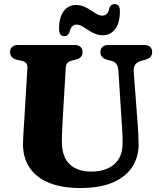

<svg xmlns="http://www.w3.org/2000/svg" viewBox="-20 -926 803 964"><path d="M591.5 -304.5 574.5 -570.5Q573 -593 564.5 -604.8Q556 -616.5 538 -621L519.5 -625.5Q501.5 -630.5 492.8 -639.8Q484 -649 484 -665Q484 -680.5 494.2 -690.2Q504.5 -700 523 -700H705Q724 -700 734 -690.2Q744 -680.5 744 -665Q744 -649 735 -640Q726 -631 708.5 -626L690.5 -621Q667.5 -614.5 658.5 -601Q649.5 -587.5 651.5 -564.5L671 -306Q673 -280 674.2 -255Q675.5 -230 676 -203.5Q676.5 -139.5 645 -89.5Q613.5 -39.5 548.8 -10.8Q484 18 384 18Q289 18 224.8 -8.8Q160.5 -35.5 127.8 -85.2Q95 -135 95.5 -204.5Q95.5 -216.5 96.5 -235.8Q97.5 -255 99 -278Q100.5 -301 102 -325L117.5 -583.5Q118.5 -600 111.8 -608.5Q105 -617 87 -621L66 -625.5Q30.5 -634 30.5 -665Q30.5 -680.5 40.5 -690.2Q50.5 -700 69.5 -700H355.5Q374.5 -700 384.5 -690.2Q394.5 -680.5 394.5 -665Q394.5 -649 385.8 -639.8Q377 -630.5 359 -626L337.5 -621Q324 -617.5 317.5 -609Q311 -600.5 310 -584.5L294.5 -321Q292.5 -290 291.8 -264.2Q291 -238.5 290.5 -219.5Q290 -139 329.2 -101.8Q368.5 -64.5 438.5 -64.5Q488.5 -64.5 524 -81.8Q559.5 -99 577.8 -131Q596 -163 595.5 -207.5Q595.5 -242 594.2 -263.5Q593 -285 591.5 -304.5ZM496.5 -749Q475 -749 456.2 -757Q437.5 -765 421.8 -775.8Q406 -786.5 392 -794.5Q378 -802.5 364.5 -802.5Q337 -802.5 328.5 -763.5Q322 -744.5 302.5 -744.5Q276.5 -744.5 276.5 -780.5Q276.5 -839.5 300 -870.2Q323.5 -901 361.5 -901Q383.5 -901 402 -893Q420.5 -885 436.2 -874.2Q452 -863.5 466.2 -855.5Q480.5 -847.5 494 -847.5Q522 -847.5 529.5 -886.5Q536 -905.5 556 -905.5Q582 -905.5 582 -869.5Q582 -810.5 558.2 -779.8Q534.5 -749 496.5 -749Z"/></svg>

Font: Fraunces 28pt Soft Wonky
Style: Bold
Weight: 700
Version: Version 1.000;[b76b70a41]